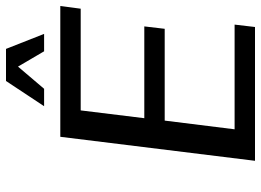

<svg xmlns="http://www.w3.org/2000/svg" viewBox="-135 -735 870 640"><g transform="rotate(-90 300.0 -415.0)"><path d="M530 0 538 -68H189L218 -301H524L532 -369H226L252 -581H591L600 -649H164L84 0ZM266 -703H324L398 -790L449 -703H507L457 -830H350Z"/></g></svg>

Font: Gamestation Text
Style: Italic
Weight: 400
Designer: Jonas Hecksher
Foundry: Jonas Hecksher, Playtypeª, e-types AS
Version: Version 1.003